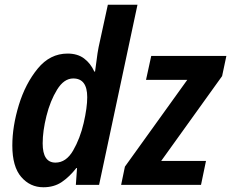

<svg xmlns="http://www.w3.org/2000/svg" viewBox="-20 -780 975 810"><path d="M828 0 849 -101H660L917 -459L935 -544H618L596 -443H770L507 -77L491 0ZM160 -175Q160 -227 176 -291Q192 -355 221 -402Q250 -449 289 -449Q348 -449 348 -370Q348 -326 333 -261Q318 -196 288.5 -145Q259 -94 214 -94Q160 -94 160 -175ZM302 -71H305L300 0H398L560 -760H435L396 -581Q391 -556 387.5 -526Q384 -496 381 -478H378Q362 -513 334.5 -533.5Q307 -554 265 -554Q191 -554 139 -490.5Q87 -427 59.5 -337Q32 -247 32 -166Q32 -77 69.5 -33.5Q107 10 163 10Q208 10 240.5 -12Q273 -34 302 -71Z"/></svg>

Font: Noto Sans UI SemiCondensed
Style: Bold Italic
Weight: 700
Width: 4
Designer: Monotype Design Team
Foundry: Monotype Imaging Inc.
Version: 1.001